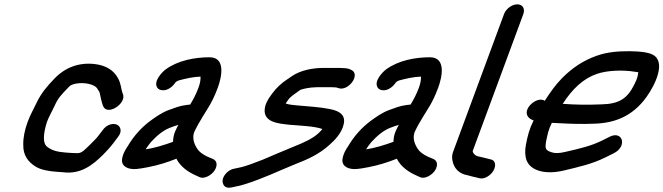

<svg xmlns="http://www.w3.org/2000/svg" viewBox="-20 -785 3058 885"><path d="M546.8 -351 543.8 -359C537.9 -374.4 538.1 -400.8 523.4 -425.2C505.8 -458.6 471 -483.8 415.8 -489.9C343.6 -497.8 280.1 -474.9 228.8 -420.5C198.4 -388.6 169.6 -356.6 146.8 -307.5C131.1 -274.3 120.6 -258.6 106.7 -221C93.9 -186.4 86.3 -148.2 87.3 -118.3C85.8 -67.8 111.1 -37.4 145 -16.6C169.5 -1.6 207.4 4.5 242.7 6.9L270.2 8.9C352.2 19.9 408.6 -25.2 456.2 -72.9C486 -103.3 496.2 -116.3 516.6 -144.1L523.8 -153.4C546.1 -181.3 533.8 -204.3 518.3 -210.7C503.7 -216.8 473.9 -214.9 452.1 -183.7C443.3 -172.3 438.4 -165.9 428.1 -152.3C420.3 -142.6 373.1 -96 364.5 -89.7C353.8 -81.9 347.7 -79 335.2 -79C326.4 -79 318.4 -79.3 310.4 -79.9L282 -81.9C242.3 -84.9 217.7 -92.1 195.2 -110C177.8 -125.9 178.4 -165.4 196 -221.7C206.8 -250.6 214.7 -261.1 232.4 -298.8C247.6 -332.9 262.9 -348.5 289.9 -376.6C305.5 -393.4 305.4 -392.6 326.3 -398.9C369.1 -407.5 412.7 -396.3 426.4 -379.7L436.7 -363.3C439 -359.7 439.4 -358 439.6 -356.3C443 -338.5 448.9 -312.6 454.8 -297C473.4 -248.3 563.5 -307.1 546.8 -351Z M542.5 -50C539 -17.7 571.2 -2.4 609.6 -6.1C620.8 -6.9 639.6 -9.9 662.6 -14.5C709.5 -23.5 751.3 -36.8 793.1 -53.4C812.3 -16 847.2 8.9 891 27.4L899.2 31.2C924.6 43.1 960 18 971.1 -2.5C984.7 -27.5 978 -45.9 960 -52.9L951.2 -56.6C929 -65 910.2 -75.8 896.6 -89.6C880.4 -109.4 863.2 -141.7 874.7 -175C886.4 -200.5 899.1 -222.7 915.3 -248.9L934.9 -280.6C955.4 -312.4 970.2 -343.9 983.9 -381C1001.6 -428.9 1022 -521 945.7 -521C878.5 -521 800.8 -506.7 744.5 -465.7C727.2 -453.1 684.7 -409.3 705.6 -380.1C710.1 -373.9 717.5 -370.4 725.7 -369.2C754.2 -365.2 778.7 -389.1 789.5 -406.3C796 -410.7 799 -412.7 803.7 -414.2C835.5 -422.7 869.6 -430.8 904.3 -431.9C904.9 -418.5 902.9 -402.6 895.3 -382C883.5 -350.3 872.2 -329.2 856.8 -303.2C850.3 -302.4 843.7 -301.6 837.1 -300.8C808.2 -297.4 782.8 -286.9 758.3 -278.1C726.8 -266.8 696.5 -245.2 673.9 -228.7C634 -199.5 596.8 -159.3 569 -111.5C561.8 -101.2 545.4 -76.6 542.5 -50ZM802.2 -209.3C797.7 -201 792.5 -191 787.5 -179.6C780 -162.3 778.2 -146.3 777.6 -131.4C739.5 -117.5 692.7 -102.5 651.3 -96.8C658.4 -107.2 667.4 -120.6 675 -129.4C701.9 -158.7 731.7 -184.3 763.4 -196.1C779.7 -202.2 789.3 -206 802.2 -209.3Z M1544.5 -472H1473.5C1424 -472 1367.7 -462.7 1324.6 -433.6C1317.6 -428.8 1313 -424.6 1304.4 -419.5C1278.9 -403.2 1254 -380.4 1235.7 -355.2C1225.5 -340.7 1211.2 -324.4 1202.8 -296.8C1182.7 -219 1266.7 -215.8 1312.2 -210.1C1369.4 -205.2 1427.8 -203.7 1465.9 -190.4C1461.8 -184.7 1454.8 -177.1 1446.9 -170C1419.3 -145.4 1383.2 -128.7 1332.5 -108.6C1278.2 -86.6 1238.6 -69 1192.8 -49.7C1152.5 -34.7 1116.5 -18.6 1077.9 -11.4L1060.2 -7.6C1033.4 -3.6 1011 21.4 1006.7 41.7C1002.7 61 1013.6 86.2 1045.4 79.3L1063 75.5C1075.4 73.5 1092.7 69.4 1107.6 64.5C1193.5 37.7 1258.7 5 1341 -28.3C1399.2 -51 1450.4 -73.7 1498.3 -117C1522.4 -138.2 1554.4 -170.2 1563.9 -211.1C1577.7 -266.2 1524.9 -277.4 1496.2 -283.1C1454.2 -291.4 1399.3 -294.9 1352.7 -298.9C1336.7 -300.3 1308.1 -302.8 1296.7 -308.1L1309.3 -326.1C1318.6 -339.4 1338.7 -352.1 1362.2 -369.3C1369.6 -374.7 1409.2 -383 1440.6 -383H1509.6C1515.2 -382.5 1523.5 -382 1529.6 -382C1530.8 -381.7 1533 -380.9 1538.2 -379.3C1584.9 -360.9 1645.5 -442.8 1598.1 -463.4C1591.4 -466.4 1581.4 -471 1564.2 -471C1554.9 -471 1550.7 -472 1544.5 -472Z M1558.5 -50C1555 -17.7 1587.2 -2.4 1625.6 -6.1C1636.8 -6.9 1655.6 -9.9 1678.6 -14.5C1725.5 -23.5 1767.3 -36.8 1809.1 -53.4C1828.3 -16 1863.2 8.9 1907 27.4L1915.2 31.2C1940.6 43.1 1976 18 1987.1 -2.5C2000.7 -27.5 1994 -45.9 1976 -52.9L1967.2 -56.6C1945 -65 1926.2 -75.8 1912.6 -89.6C1896.4 -109.4 1879.2 -141.7 1890.7 -175C1902.4 -200.5 1915.1 -222.7 1931.3 -248.9L1950.9 -280.6C1971.4 -312.4 1986.2 -343.9 1999.9 -381C2017.6 -428.9 2038 -521 1961.7 -521C1894.5 -521 1816.8 -506.7 1760.5 -465.7C1743.2 -453.1 1700.7 -409.3 1721.6 -380.1C1726.1 -373.9 1733.5 -370.4 1741.7 -369.2C1770.2 -365.2 1794.7 -389.1 1805.5 -406.3C1812 -410.7 1815 -412.7 1819.7 -414.2C1851.5 -422.7 1885.6 -430.8 1920.3 -431.9C1920.9 -418.5 1918.9 -402.6 1911.3 -382C1899.5 -350.3 1888.2 -329.2 1872.8 -303.2C1866.3 -302.4 1859.7 -301.6 1853.1 -300.8C1824.2 -297.4 1798.8 -286.9 1774.3 -278.1C1742.8 -266.8 1712.5 -245.2 1689.9 -228.7C1650 -199.5 1612.8 -159.3 1585 -111.5C1577.8 -101.2 1561.4 -76.6 1558.5 -50ZM1818.2 -209.3C1813.7 -201 1808.5 -191 1803.5 -179.6C1796 -162.3 1794.2 -146.3 1793.6 -131.4C1755.5 -117.5 1708.7 -102.5 1667.3 -96.8C1674.4 -107.2 1683.4 -120.6 1691 -129.4C1717.9 -158.7 1747.7 -184.3 1779.4 -196.1C1795.7 -202.2 1805.3 -206 1818.2 -209.3Z M2303.2 -720 2068.1 -84C2062.6 -69.2 2063.2 -55.4 2066.1 -42.5C2072.1 -11.3 2094.1 15.6 2134.3 22.6C2145.2 25 2160.5 30.3 2178.6 33.5L2188.5 36.3C2214.9 43.5 2243 21 2254.1 2.4C2264.6 -15.4 2269.1 -45 2240.4 -50.6L2229.4 -53.4C2217.3 -56.4 2200.1 -61 2182.8 -64.5C2170.1 -67.8 2160.2 -77.4 2158.8 -88.7L2392.2 -720C2401.1 -744.1 2389.6 -765 2364.4 -765C2339.2 -765 2312.1 -744.1 2303.2 -720Z M2573.7 -306.4C2618.6 -375.1 2667.2 -422.5 2732.1 -444.7C2778.3 -460.6 2851.9 -463.6 2906.5 -454.2C2914.7 -453.2 2917.9 -452.8 2922.2 -451.9C2918.8 -428.1 2916.9 -422.1 2902.6 -393.2C2871.3 -330.6 2833 -305.9 2753.5 -304C2690.7 -301.2 2631.1 -302.1 2573.7 -306.4ZM2523.7 -218.8C2532.1 -218.1 2546.2 -217.4 2558.3 -217C2612.7 -214.2 2663.1 -212.4 2723.6 -215C2816.7 -218.8 2887.8 -249.9 2945.8 -319.5C2983.7 -364.9 3041.2 -467 3008.3 -515.7C2989.2 -547.5 2922.3 -547.8 2881.4 -549C2827.7 -549 2779.3 -545.5 2729.1 -527.6C2670.3 -506.7 2618.3 -472.9 2570.9 -425.1C2539.8 -393.4 2515 -357.8 2491.1 -320.5C2455.4 -344 2385 -281.8 2414.9 -245.8C2420.4 -239.1 2427 -234.8 2439.5 -229.7C2419.4 -189 2412.8 -161.6 2404.2 -118.6C2398.9 -90 2399.7 -65.4 2407.7 -44.8C2426.6 2.5 2494.6 20.9 2577.9 1.2C2645.8 -15.2 2707.9 -28.4 2771.1 -59.7L2809.2 -78.7C2872.5 -110.3 2850.4 -183.2 2791.8 -155.5L2753.5 -136.4C2704.5 -112.3 2652.7 -100.2 2587.2 -85.2C2557.8 -77.9 2537.6 -77.9 2522.8 -83C2494.1 -92.3 2491.7 -98.9 2497.3 -134.4C2505.9 -173.6 2507.7 -186.3 2523.7 -218.8Z"/></svg>

Font: Just Breathe
Style: BdObl7
Weight: 400
Foundry: Cannot Into Space Fonts
Version: Version 0.72